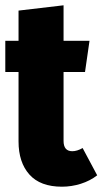

<svg xmlns="http://www.w3.org/2000/svg" viewBox="-22 -687 387 725"><path d="M345 -25Q318 -4 283 7Q248 18 212 18Q130 18 89 -28Q48 -74 48 -153V-415H-2V-533H48V-647L218 -667V-533H316L299 -415H218V-155Q218 -116 251 -116Q269 -116 290 -128Z"/></svg>

Font: Fira Sans Compressed ExtraBold
Style: Regular
Weight: 800
Width: 1
Designer: bBox Type GmbH & Carrois Corporate GbR & Edenspiekermann AG
Foundry: bBox Type GmbH & Carrois Corporate GbR & Edenspiekermann AG
Version: Version 4.301